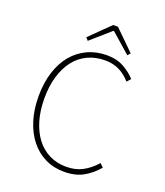

<svg xmlns="http://www.w3.org/2000/svg" viewBox="-153 -943 906 1057"><g transform="rotate(20 300.0 -414.0)"><path d="M347 12Q286 12 236 -12.5Q186 -37 150 -82Q114 -127 94 -190.5Q74 -254 74 -332Q74 -410 94 -473Q114 -536 150.5 -580Q187 -624 238.5 -648Q290 -672 353 -672Q410 -672 452.5 -648Q495 -624 521 -594L501 -572Q474 -604 437 -623Q400 -642 353 -642Q296 -642 250.5 -620.5Q205 -599 173.5 -558.5Q142 -518 125 -460.5Q108 -403 108 -332Q108 -261 125 -203Q142 -145 173 -104Q204 -63 248.5 -40.5Q293 -18 349 -18Q402 -18 442.5 -39Q483 -60 521 -102L541 -82Q503 -38 457.5 -13Q412 12 347 12ZM224 -710 210 -726 326 -840H354L470 -726L456 -710L342 -810H338Z"/></g></svg>

Font: Source Code Pro ExtraLight
Style: Regular
Weight: 200
Monospace: yes
Designer: Paul D. Hunt, Teo Tuominen
Foundry: Adobe Systems Incorporated
Version: Version 2.030;PS 1.000;hotconv 16.6.51;makeotf.lib2.5.65220